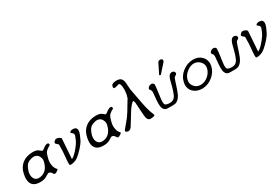

<svg xmlns="http://www.w3.org/2000/svg" viewBox="74 -1790 4142 2844"><g transform="rotate(-30 2145.0 -368.0)"><path d="M474 0Q462 -5 451 -29Q446 -41 422 -54Q417 -57 403 -58Q395 -58 340 -24Q300 0 232 0Q71 0 71 -149Q71 -183 80 -226Q100 -329 173 -386Q243 -440 347 -442Q350 -442 352 -442Q422 -442 451 -415Q485 -386 492 -386Q495 -386 513 -395Q518 -398 526.5 -404.5Q535 -411 548 -422Q566 -431 581 -439Q585 -442 606 -442Q628 -442 628 -416Q628 -413 628 -411Q627 -406 618 -400Q582 -384 550 -353Q524 -326 502 -226Q497 -202 497 -177Q497 -152 505.5 -115Q514 -78 544 -46Q547 -43 547 -40Q545 -30 522 -15Q498 1 482 1Q478 1 474 0ZM155 -208Q152 -189 152 -173Q152 -122 180 -90Q184 -86 189.5 -81Q195 -76 205 -72Q229 -63 238 -63Q387 -63 429 -237Q433 -252 433 -266Q433 -294 419 -321Q394 -375 330 -376Q307 -376 261 -360Q234 -350 216 -333Q177 -294 155 -208Z M736 -434Q742 -439 759 -439Q798 -439 831 -405L807 -61Q833 -72 865.5 -102.5Q898 -133 933 -177Q955 -204 969 -226Q983 -248 989 -259Q993 -267 1002 -288Q1011 -309 1023 -342Q1024 -348 1024 -353Q1024 -376 1003 -391L996 -396Q982 -406 982 -408V-409Q990 -438 1037 -439H1040Q1105 -439 1105 -380Q1105 -368 1102 -353Q1100 -340 1088.5 -312Q1077 -284 1057 -242Q1033 -192 964 -119Q929 -82 897 -55Q865 -28 844 -19Q821 -8 784 0Q783 0 782 0L768 2H750Q743 2 740 1Q732 1 732 -39Q732 -62 735 -99Q736 -105 736.5 -111Q737 -117 738 -124Q739 -140 741 -158.5Q743 -177 744 -201Q744 -204 745 -209Q746 -214 746 -218Q746 -230 747 -240.5Q748 -251 748 -258Q748 -266 747 -275Q749 -307 749 -326.5Q749 -346 745 -350Q745 -350 745 -350Q745 -350 745 -350Q745 -350 739.5 -355Q734 -360 721 -371Q705 -382 705 -396Q705 -397 705 -398V-400Q708 -411 736 -434Z M1556 0Q1544 -5 1533 -29Q1528 -41 1504 -54Q1499 -57 1485 -58Q1477 -58 1422 -24Q1382 0 1314 0Q1153 0 1153 -149Q1153 -183 1162 -226Q1182 -329 1255 -386Q1325 -440 1429 -442Q1432 -442 1434 -442Q1504 -442 1533 -415Q1567 -386 1574 -386Q1577 -386 1595 -395Q1600 -398 1608.5 -404.5Q1617 -411 1630 -422Q1648 -431 1663 -439Q1667 -442 1688 -442Q1710 -442 1710 -416Q1710 -413 1710 -411Q1709 -406 1700 -400Q1664 -384 1632 -353Q1606 -326 1584 -226Q1579 -202 1579 -177Q1579 -152 1587.5 -115Q1596 -78 1626 -46Q1629 -43 1629 -40Q1627 -30 1604 -15Q1580 1 1564 1Q1560 1 1556 0ZM1237 -208Q1234 -189 1234 -173Q1234 -122 1262 -90Q1266 -86 1271.5 -81Q1277 -76 1287 -72Q1311 -63 1320 -63Q1469 -63 1511 -237Q1515 -252 1515 -266Q1515 -294 1501 -321Q1476 -375 1412 -376Q1389 -376 1343 -360Q1316 -350 1298 -333Q1259 -294 1237 -208Z M1867 -697Q1875 -738 1956 -740Q2015 -740 2040 -710Q2062 -683 2065 -624L2072 -524L2111 -315Q2130 -212 2142 -167Q2160 -93 2189 -27Q2191 -23 2191 -19Q2191 2 2117 4Q2115 4 2114 4Q2074 4 2060 -48Q2057 -59 2054.5 -81Q2052 -103 2050 -137Q2048 -161 2045.5 -203Q2043 -245 2039 -306Q2035 -351 2020 -352Q2015 -352 1999 -337Q1954 -295 1903 -209Q1889 -185 1862 -141.5Q1835 -98 1796 -35Q1768 0 1741 0Q1734 0 1731 -1Q1695 -10 1695 -29Q1695 -31 1696 -34Q1697 -39 1752 -104Q1810 -172 1817 -183Q1842 -218 1866 -255.5Q1890 -293 1913 -334L1971 -429Q1975 -438 1985 -478Q1990 -498 1992 -521Q1994 -544 1995 -570Q1995 -676 1958 -676Q1958 -676 1958 -676Q1958 -676 1916 -663Q1908 -661 1899.5 -660Q1891 -659 1880 -658Q1864 -658 1864 -678Q1864 -686 1867 -697Z M2632 -662Q2642 -682 2668 -684Q2710 -684 2710 -653Q2710 -650 2710 -647Q2709 -641 2702 -630L2571 -483L2547 -491ZM2413 -3Q2352 -3 2333 -67Q2327 -91 2327 -133Q2327 -156 2329 -185L2340 -310Q2341 -317 2341 -323Q2341 -350 2330 -361Q2314 -379 2314 -384Q2314 -386 2314 -388Q2314 -390 2314 -392Q2317 -405 2331 -419Q2350 -437 2383 -437Q2403 -437 2420 -415Q2422 -413 2422 -403Q2422 -376 2410 -289Q2401 -221 2396.5 -187Q2392 -153 2392 -143Q2392 -141 2392 -140Q2392 -133 2392 -127Q2392 -77 2413 -68Q2434 -59 2451 -58Q2454 -57 2459 -57Q2466 -57 2475 -56Q2479 -56 2484 -56Q2532 -56 2561 -87Q2583 -109 2605 -173Q2619 -211 2641 -299Q2648 -331 2654.5 -352Q2661 -373 2665 -383Q2688 -436 2728 -438Q2751 -438 2764.5 -426.5Q2778 -415 2778 -399Q2778 -395 2777 -390Q2775 -375 2749 -363Q2736 -356 2728 -342Q2717 -319 2678 -196Q2664 -153 2650.5 -121.5Q2637 -90 2624 -71Q2579 -3 2513 -3Z M3090 -441Q3093 -441 3096 -441Q3187 -441 3243 -382Q3288 -334 3288 -267Q3288 -247 3284 -225Q3263 -129 3181 -64Q3100 1 3004 1Q2908 1 2850 -58Q2806 -104 2806 -170Q2806 -192 2811 -216Q2830 -311 2912 -375Q2992 -439 3090 -441ZM2877 -221Q2873 -205 2873 -189Q2873 -144 2906 -106Q2946 -59 3012 -59Q3078 -59 3137 -107Q3196 -157 3212 -223Q3216 -239 3216 -255Q3216 -298 3185 -335Q3143 -384 3079 -386Q3078 -386 3077 -386Q3014 -386 2953 -336Q2893 -287 2877 -221Z M3475 -3Q3414 -3 3395 -67Q3389 -91 3389 -133Q3389 -156 3391 -185L3402 -310Q3403 -317 3403 -323Q3403 -350 3392 -361Q3376 -379 3376 -384Q3376 -386 3376 -388Q3376 -390 3376 -392Q3379 -405 3393 -419Q3412 -437 3445 -437Q3465 -437 3482 -415Q3484 -413 3484 -402Q3484 -374 3473 -289Q3463 -221 3458.5 -187Q3454 -153 3454 -143Q3454 -141 3454 -140Q3454 -133 3454 -127Q3454 -77 3475 -68Q3496 -59 3513 -58Q3516 -57 3521 -57Q3528 -57 3537 -56Q3541 -56 3546 -56Q3594 -56 3623 -87Q3645 -109 3667 -173Q3681 -211 3703 -299Q3710 -331 3716.5 -352Q3723 -373 3728 -383Q3750 -436 3790 -438Q3813 -438 3826.5 -426.5Q3840 -415 3840 -399Q3840 -395 3839 -390Q3837 -375 3811 -363Q3798 -356 3790 -342Q3779 -319 3740 -196Q3726 -153 3712.5 -121.5Q3699 -90 3686 -71Q3641 -3 3575 -3Z M3921 -434Q3927 -439 3944 -439Q3983 -439 4016 -405L3992 -61Q4018 -72 4050.5 -102.5Q4083 -133 4118 -177Q4140 -204 4154 -226Q4168 -248 4174 -259Q4178 -267 4187 -288Q4196 -309 4208 -342Q4209 -348 4209 -353Q4209 -376 4188 -391L4181 -396Q4167 -406 4167 -408V-409Q4175 -438 4222 -439H4225Q4290 -439 4290 -380Q4290 -368 4287 -353Q4285 -340 4273.5 -312Q4262 -284 4242 -242Q4218 -192 4149 -119Q4114 -82 4082 -55Q4050 -28 4029 -19Q4006 -8 3969 0Q3968 0 3967 0L3953 2H3935Q3928 2 3925 1Q3917 1 3917 -39Q3917 -62 3920 -99Q3921 -105 3921.5 -111Q3922 -117 3923 -124Q3924 -140 3926 -158.5Q3928 -177 3929 -201Q3929 -204 3930 -209Q3931 -214 3931 -218Q3931 -230 3932 -240.5Q3933 -251 3933 -258Q3933 -266 3932 -275Q3934 -307 3934 -326.5Q3934 -346 3930 -350Q3930 -350 3930 -350Q3930 -350 3930 -350Q3930 -350 3924.5 -355Q3919 -360 3906 -371Q3890 -382 3890 -396Q3890 -397 3890 -398V-400Q3893 -411 3921 -434Z"/></g></svg>

Font: New Athena Unicode
Style: Italic
Weight: 400
Designer: J. Rusten 1997; rev. by R. Hancock 2001, 2002, rev. by D. Mastronarde 2002-2019
Foundry: Society for Classical Studies (formerly American Philological Association)
Version: Version 5.008